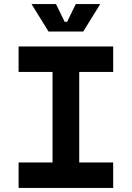

<svg xmlns="http://www.w3.org/2000/svg" viewBox="-20 -930 652 950"><path d="M72 0V-126H240V-574H72V-700H540V-574H372V-126H540V0ZM220 -774 136 -910H257L300 -822H312L355 -910H476L392 -774Z"/></svg>

Font: Space Mono
Style: Bold
Weight: 700
Monospace: yes
Designer: Colophon Foundry + Benjamin Critton
Foundry: Colophon Foundry & Benjamin Critton
Version: Version 1.003; ttfautohint (v1.8.4.7-5d5b)